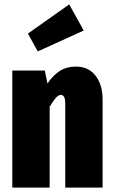

<svg xmlns="http://www.w3.org/2000/svg" viewBox="-20 -854 520 874"><path d="M447 -400V0H277V-383Q277 -422 257 -422Q246 -422 234 -408.5Q222 -395 206 -368V0H36V-533H184L196 -474Q223 -513 253.5 -532Q284 -551 326 -551Q382 -551 414.5 -510Q447 -469 447 -400ZM361 -715 152 -620 107 -701 295 -834Z"/></svg>

Font: Fira Sans Compressed ExtraBold
Style: Regular
Weight: 800
Width: 1
Designer: bBox Type GmbH & Carrois Corporate GbR & Edenspiekermann AG
Foundry: bBox Type GmbH & Carrois Corporate GbR & Edenspiekermann AG
Version: Version 4.301